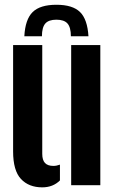

<svg xmlns="http://www.w3.org/2000/svg" viewBox="-20 -793 495 822"><path d="M36.1 -144.9V-600H160.9V-134.4Q160.9 -107.7 172.6 -95.2Q184.3 -82.7 208.5 -82.7Q221.9 -82.7 236.6 -88.1V-20.5Q206.8 9.1 160.9 9.1Q103.4 9.1 69.8 -26.7Q36.1 -62.5 36.1 -144.9ZM284.7 0V-600H409.5V0ZM221.5 -772.6Q290.9 -772.6 322.7 -741.4Q354.4 -710.2 358.7 -637.7H283.5Q283.4 -675.8 269 -692.3Q254.6 -708.7 221.5 -708.7Q188.4 -708.7 174 -692.3Q159.6 -675.8 159.5 -637.7H84.2Q88 -710.2 119.9 -741.4Q151.7 -772.6 221.5 -772.6Z"/></svg>

Font: Big Shoulders Stencil Display SC Thin
Style: Regular
Weight: 100
Designer: Patric King
Foundry: XO Type Co
Version: Version 2.001